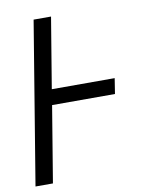

<svg xmlns="http://www.w3.org/2000/svg" viewBox="-83 -796 666 857"><g transform="rotate(-10 250.0 -367.5)"><path d="M8 0 129 -735H208L155 -415H440L429 -345H144L87 0Z"/></g></svg>

Font: Iosevka Custom
Style: Italic
Weight: 400
Italic angle: -9°
Monospace: yes
Designer: Belleve Invis
Foundry: Belleve Invis
Version: Version 30.3.3; ttfautohint (v1.8.3)